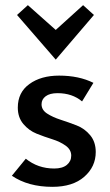

<svg xmlns="http://www.w3.org/2000/svg" viewBox="-20 -718 427 744"><path d="M196 -487 46 -660 88 -698 196 -602 302 -698 344 -660ZM183 6Q89 6 26 -37L80 -103Q127 -65 190 -65Q222 -65 239 -79Q256 -93 256 -115Q256 -138 234.5 -153.5Q213 -169 182.5 -178.5Q152 -188 122 -200Q92 -212 70.5 -237.5Q49 -263 49 -301Q49 -360 94 -392.5Q139 -425 209 -425Q286 -425 342 -397L298 -325Q260 -357 203 -357Q173 -357 157 -345Q141 -333 141 -314Q141 -292 162.5 -278Q184 -264 215 -254Q246 -244 277 -232Q308 -220 329.5 -194Q351 -168 351 -129Q351 -72 306.5 -33Q262 6 183 6Z"/></svg>

Font: EauTestText Semibold
Style: Regular
Weight: 600
Designer: Christian Thalmann (Catharsis Fonts)
Version: Version 0.001;PS 000.001;hotconv 1.0.88;makeotf.lib2.5.64775